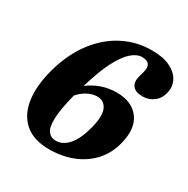

<svg xmlns="http://www.w3.org/2000/svg" viewBox="-165 -859 995 1018"><g transform="rotate(30 332.5 -350.0)"><path d="M479.5 -714Q547.5 -714 591 -693Q634.5 -672 652.8 -638Q671 -604 663 -565.5Q654.5 -523.5 625 -500.2Q595.5 -477 557 -477Q512 -477 495 -500Q478 -523 489.5 -563L497.5 -591.5Q515.5 -657 451.5 -657Q421 -657 388.5 -629.2Q356 -601.5 323.2 -538.5Q290.5 -475.5 259 -369Q293.5 -396 337.2 -411.5Q381 -427 429.5 -427Q524.5 -427 568.2 -366.2Q612 -305.5 582.5 -199.5Q564.5 -133.5 520.2 -85.8Q476 -38 411 -12.2Q346 13.5 266.5 13.5Q173.5 13.5 119.5 -32.5Q65.5 -78.5 52.8 -161.5Q40 -244.5 70.5 -356Q103 -472 164 -551.8Q225 -631.5 306 -672.8Q387 -714 479.5 -714ZM349.5 -357Q321 -357 291.5 -341.2Q262 -325.5 239.5 -299Q214 -199.5 212.5 -144Q211 -88.5 228.2 -66Q245.5 -43.5 275.5 -43.5Q318.5 -43.5 352.2 -82.5Q386 -121.5 406.5 -199Q427.5 -280.5 410.2 -318.8Q393 -357 349.5 -357Z"/></g></svg>

Font: Fraunces 72pt S050
Style: Bold Italic
Weight: 700
Italic angle: -16°
Version: Version 1.000; ttfautohint (v1.8.3)